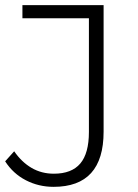

<svg xmlns="http://www.w3.org/2000/svg" viewBox="-22 -720 536 745"><path d="M186 5Q128 5 78.5 -20.5Q29 -46 -2 -94L33 -133Q62 -91 100.5 -68.5Q139 -46 187 -46Q256 -46 289.5 -85.5Q323 -125 323 -208V-649H65V-700H380V-209Q380 5 186 5Z"/></svg>

Font: Montserrat-Alt1 Light
Style: Regular
Weight: 300
Designer: Differentunic
Foundry: Differentunic
Version: Version 7.222